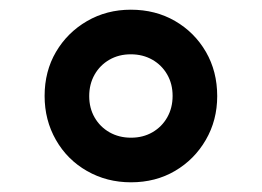

<svg xmlns="http://www.w3.org/2000/svg" viewBox="-20 -760 540 396"><path d="M250.1 -384Q200.3 -384 159.5 -407.3Q118.6 -430.6 95.3 -471.5Q72 -512.3 72 -562.1Q72 -613 95.5 -653Q119 -693 159.5 -716.5Q200 -740 249.8 -740Q300.7 -740 341 -716.7Q381.3 -693.3 404.7 -653Q428 -612.7 428 -561.8Q428 -512 404.5 -471.5Q381 -431 341 -407.5Q301 -384 250.1 -384ZM250.2 -476Q275 -476 294.4 -487.2Q313.8 -498.4 324.9 -517.9Q336 -537.5 336 -562.2Q336 -587 324.8 -606.4Q313.6 -625.8 294.1 -636.9Q274.5 -648 249.8 -648Q225 -648 205.6 -636.8Q186.2 -625.6 175.1 -606.1Q164 -586.5 164 -561.8Q164 -537 175.2 -517.6Q186.4 -498.2 205.9 -487.1Q225.5 -476 250.2 -476Z"/></svg>

Font: M PLUS 1 Code
Style: Regular
Weight: 400
Designer: Coji Morishita
Foundry: UNDERFOREST DESIGN
Version: Version 1.005